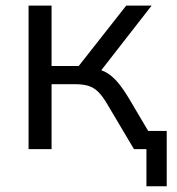

<svg xmlns="http://www.w3.org/2000/svg" viewBox="-20 -522 621 672"><path d="M492.5 130V0H454.1V-63.8H563.5V130ZM80 0V-502.3H160.5V-291.1H255.6L421.7 -502.3H510.6L321.4 -259.4L298.6 -284Q327.7 -281 348.7 -270.1Q369.6 -259.2 389.4 -236.9Q409.2 -214.6 432.4 -175.7L536.3 0H448.9L356.5 -155.7Q339.8 -184.5 324.4 -199.9Q309 -215.3 289.6 -221.4Q270.2 -227.4 241.3 -227.4H160.5V0Z"/></svg>

Font: Mulish ExtraLight
Style: Regular
Weight: 200
Designer: Vernon Adams
Foundry: Vernon Adams
Version: Version 3.603